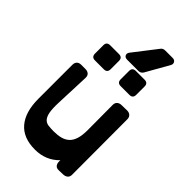

<svg xmlns="http://www.w3.org/2000/svg" viewBox="-296 -1082 1188 1188"><g transform="rotate(45 298.0 -488.0)"><path d="M405 -801Q394 -783 374 -783H276Q256 -783 250 -796.5Q244 -810 255 -824L372 -975Q382 -990 402 -990H467Q484 -990 491 -977.5Q498 -965 490 -951ZM363 -639Q333 -639 333 -669V-742Q333 -772 363 -772H439Q469 -772 469 -742V-669Q469 -639 439 -639ZM138 -639Q108 -639 108 -669V-742Q108 -772 138 -772H215Q245 -772 245 -742V-669Q245 -639 215 -639ZM461 0Q441 1 432 -10.5Q423 -22 423 -38V-51Q360 14 265 14Q162 14 110 -47.5Q58 -109 58 -224V-521Q58 -539 68 -549.5Q78 -560 97 -560H134Q152 -560 163 -550Q174 -540 173 -520L164 -293Q162 -240 168 -210.5Q174 -181 187.5 -167Q201 -153 221.5 -150.5Q242 -148 269 -148Q302 -148 328.5 -155Q355 -162 373.5 -179Q392 -196 401.5 -226Q411 -256 411 -302L410 -522Q410 -541 421.5 -550.5Q433 -560 450 -560L498 -561Q515 -561 526 -551Q537 -541 537 -523L538 -39Q538 -21 527 -11.5Q516 -2 498 -1Z"/></g></svg>

Font: OpenDyslexic3
Style: Bold
Weight: 700
Designer: Abelardo Gonzalez
Version: Version 1.000;PS 001.001;hotconv 1.0.56